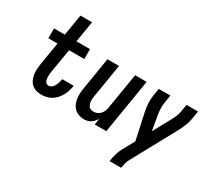

<svg xmlns="http://www.w3.org/2000/svg" viewBox="-162 -1074 1824 1619"><g transform="rotate(30 750.0 -265.0)"><path d="M255 8Q228 8 203.5 0.5Q179 -7 161 -23.5Q143 -40 133 -63Q123 -86 119 -111.5Q115 -137 117 -163.5Q119 -190 123 -217L159 -434H70V-530H175L209 -735H322L288 -530H420V-434H272L233 -201Q231 -189 230 -177.5Q229 -166 229 -154.5Q229 -143 230.5 -132Q232 -121 236.5 -111Q241 -101 250 -94.5Q259 -88 271 -88Q281 -88 291.5 -93.5Q302 -99 309.5 -107.5Q317 -116 322.5 -126Q328 -136 332 -146.5Q336 -157 338.5 -167.5Q341 -178 343 -189Q343 -190 343.5 -191.5Q344 -193 344 -194H455Q455 -192 454.5 -189.5Q454 -187 454 -184Q450 -160 442 -136.5Q434 -113 421.5 -90.5Q409 -68 391 -48.5Q373 -29 350.5 -16Q328 -3 303.5 2.5Q279 8 255 8Z M670 8Q644 8 619 -1Q594 -10 576.5 -27Q559 -44 549 -67.5Q539 -91 535.5 -116.5Q532 -142 533.5 -169Q535 -196 540 -222L590 -530H703L650 -207Q647 -193 646 -180Q645 -167 646 -154Q647 -141 651 -129Q655 -117 662.5 -107Q670 -97 682 -92.5Q694 -88 707 -88Q725 -88 742.5 -95Q760 -102 772.5 -115.5Q785 -129 792 -146Q799 -163 802 -180L860 -530H972L885 0H772L782 -61Q773 -46 761.5 -32.5Q750 -19 735 -9.5Q720 0 703 4Q686 8 670 8Z M1035 205 1036 198Q1041 166 1049.5 134.5Q1058 103 1074 73L1140 -48L1085 -303Q1077 -340 1074.5 -378.5Q1072 -417 1078 -457L1090 -530H1203L1191 -457Q1185 -422 1187 -388Q1189 -354 1195 -322L1218 -191L1304 -349Q1319 -375 1331 -402Q1343 -429 1348 -457L1360 -530H1472L1460 -457Q1454 -417 1438 -378.5Q1422 -340 1402 -303L1172 119Q1162 138 1157 158Q1152 178 1149 198L1147 205Z"/></g></svg>

Font: Iosevka Curly Oblique
Style: Bold
Weight: 700
Italic angle: -9°
Monospace: yes
Designer: Belleve Invis
Foundry: Belleve Invis
Version: Version 11.1.0; ttfautohint (v1.8.3)